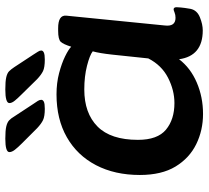

<svg xmlns="http://www.w3.org/2000/svg" viewBox="-50 -708 766 705"><g transform="rotate(-90 332.5 -355.0)"><path d="M267 8Q207 8 156 -17Q105 -42 74 -93Q43 -144 43 -224Q43 -316 79 -385Q115 -454 181.5 -492Q248 -530 339 -530Q381 -530 417 -520.5Q453 -511 478.5 -498.5Q504 -486 514 -476Q523 -505 532 -514.5Q541 -524 573 -524H582Q631 -524 628 -494L592 -133Q587 -93 620 -93Q631 -93 639.5 -96.5Q648 -100 651 -100Q659 -100 659 -89Q659 -86 658 -73.5Q657 -61 653 -38Q648 -14 622 -3.5Q596 7 574 7Q480 7 468 -80Q436 -38 382.5 -15Q329 8 267 8ZM307 -97Q354 -97 400 -120.5Q446 -144 471 -193L485 -326Q490 -372 497 -397Q483 -408 444 -418Q405 -428 357 -428Q270 -428 221 -379.5Q172 -331 172 -231Q172 -159 209.5 -128Q247 -97 307 -97ZM467 -573Q438 -573 424.5 -579.5Q411 -586 395 -601L340 -657Q325 -672 316 -683Q307 -694 307 -703Q307 -718 357 -718Q387 -718 402 -714.5Q417 -711 424 -704Q431 -697 439 -685L485 -615Q491 -605 495.5 -598.5Q500 -592 500 -586Q500 -580 492.5 -576.5Q485 -573 467 -573ZM286 -573Q258 -573 244.5 -579.5Q231 -586 215 -601L159 -657Q144 -672 135.5 -683Q127 -694 127 -703Q127 -718 176 -718Q206 -718 221 -714.5Q236 -711 243.5 -704Q251 -697 258 -685L304 -615Q311 -605 315 -598.5Q319 -592 319 -586Q319 -580 312 -576.5Q305 -573 286 -573Z"/></g></svg>

Font: Asap Expanded Expanded SemiBold
Style: Italic
Weight: 600
Width: 7
Italic angle: -6°
Designer: Pablo Cosgaya
Foundry: Omnibus-Type
Version: Version 3.001; ttfautohint (v1.8.4.7-5d5b)